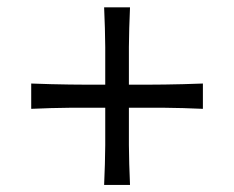

<svg xmlns="http://www.w3.org/2000/svg" viewBox="-20 -578 650 534"><path d="M66.8 -275.3Q124.4 -277.9 173.2 -278.3Q222 -278.7 272.7 -278.3Q273.1 -224.5 272.7 -174.1Q272.3 -123.6 269.6 -63.7H341.6Q338.9 -124.1 338.5 -174.3Q338.2 -224.5 338.5 -278.3Q389.2 -278.7 438.2 -278.3Q487.2 -277.9 544.3 -275.3V-345.7Q487.2 -343.5 438.2 -342.9Q389.2 -342.2 338.5 -342.6Q338.2 -396.5 338.5 -447.1Q338.9 -497.7 341.6 -557.7H269.6Q272.3 -497.7 272.7 -447.1Q273.1 -396.5 272.7 -342.6Q222 -342.2 173.2 -342.9Q124.4 -343.5 66.8 -345.7Z"/></svg>

Font: Pinar-VF-FD
Style: Regular
Weight: 300
Designer: Amin Abedi
Version: Version 3.0